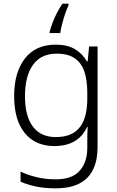

<svg xmlns="http://www.w3.org/2000/svg" viewBox="-20 -785 639 1045"><path d="M283 -542Q346 -542 387 -518Q428 -494 453 -451H457L465 -532H511V17Q511 86 487.5 136Q464 186 413.5 213Q363 240 282 240Q222 240 175.5 230Q129 220 92 204V149Q129 167 178 179Q227 191 284 191Q372 191 413.5 144.5Q455 98 455 20V-11Q455 -32 455.5 -53.5Q456 -75 457 -94H454Q431 -43 386 -16.5Q341 10 276 10Q173 10 115 -60.5Q57 -131 57 -262Q57 -391 115.5 -466.5Q174 -542 283 -542ZM289 -493Q203 -493 159.5 -432Q116 -371 116 -261Q116 -153 159 -96Q202 -39 283 -39Q333 -39 366 -54.5Q399 -70 418.5 -98Q438 -126 446.5 -164Q455 -202 455 -246V-281Q455 -349 439 -396Q423 -443 386.5 -468Q350 -493 289 -493ZM353 -756Q345 -740 335.5 -712.5Q326 -685 318.5 -656Q311 -627 308 -605H250V-612Q256 -634 266 -661Q276 -688 290 -715Q304 -742 320 -765H353Z"/></svg>

Font: Noto Sans Cham Light
Style: Regular
Weight: 300
Version: Version 2.002